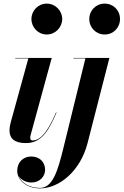

<svg xmlns="http://www.w3.org/2000/svg" viewBox="-20 -780 682 1060"><path d="M153.5 -675C153.5 -629.5 190 -589.5 238 -589.5C286 -589.5 323.5 -629.5 323.5 -675C323.5 -720.5 286 -760 238 -760C190 -760 153.5 -720.5 153.5 -675ZM473 -675C473 -627 510 -589.5 558 -589.5C606 -589.5 642.5 -627 642.5 -675C642.5 -723 606 -760 558 -760C510 -760 473 -723 473 -675ZM292 -158.5 289.5 -159.5C235.5 -32 193.5 -4.5 160 -4.5C150.5 -4.5 147 -10.5 147 -19C147 -23.5 147.5 -28.5 149 -34L265.5 -460H64V-457.5H136.5L40 -107.5C37 -96.5 32.5 -77.5 32.5 -60C32.5 -17 58 10 122.5 10C204 10 245 -48.5 292 -158.5ZM584 -460H385.5V-457.5H451.5L328.5 43.5C298.5 164.5 270.5 257.5 200.5 257.5C139 257.5 96 226.5 82 189.5C94.5 212.5 122.5 227.5 154 227.5C200 227.5 229 193.5 229 158C229 113 197 84 152 84C109 84 75 115 75 163.5C75 212.5 124 260 200.5 260C310.5 260 424.5 160.5 463 11.5Z"/></svg>

Font: Bodoni* 72pt
Style: Bold Italic
Weight: 700
Italic angle: -13°
Version: Version 2.3